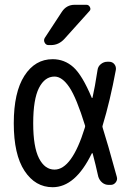

<svg xmlns="http://www.w3.org/2000/svg" viewBox="-20 -780 540 810"><path d="M294.9 -759.8H344.7Q354.5 -759.8 359.4 -750Q364.3 -740.2 357.4 -733.4L252.9 -617.2Q228.5 -589.8 195.3 -589.8H184.6Q173.8 -589.8 168.5 -600.1Q163.1 -610.4 168.9 -620.1L241.2 -730.5Q260.7 -759.8 294.9 -759.8ZM210 -457Q168.9 -457 144.5 -409.2Q120.1 -361.3 120.1 -259.8Q120.1 -160.2 144.5 -112.3Q168.9 -64.5 210 -64.5Q283.2 -64.5 337.9 -241.2Q339.8 -247.1 338.9 -250Q302.7 -367.2 272.5 -412.1Q242.2 -457 210 -457ZM202.1 9.8Q128.9 9.8 83.5 -59.1Q38.1 -127.9 38.1 -259.8Q38.1 -390.6 83 -460.4Q127.9 -530.3 202.1 -530.3Q252 -530.3 289.6 -496.6Q327.1 -462.9 367.2 -367.2Q369.1 -366.2 370.1 -367.2Q379.9 -409.2 391.6 -485.4Q393.6 -500 405.8 -509.8Q418 -519.5 432.6 -519.5H440.4Q454.1 -519.5 462.4 -509.3Q470.7 -499 468.8 -485.4Q444.3 -353.5 413.1 -251Q411.1 -246.1 413.1 -241.2Q432.6 -180.7 472.7 -34.2Q476.6 -21.5 468.3 -10.7Q460 0 447.3 0H438.5Q422.9 0 411.1 -9.8Q399.4 -19.5 394.5 -35.2Q383.8 -84 371.1 -131.8Q371.1 -133.8 369.6 -133.8Q368.2 -133.8 367.2 -132.8Q297.9 9.8 202.1 9.8Z"/></svg>

Font: Rounded-L Mgen+ 2m regular
Style: Regular
Weight: 400
Designer: [Source Han Sans]
Ryoko NISHIZUKA  (kana & ideographs); Paul D. Hunt (Latin, Greek & Cyrillic); Wenlong ZHANG  (bopomofo
Version: Version 1.059.20150602